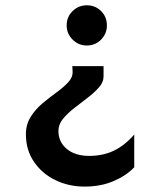

<svg xmlns="http://www.w3.org/2000/svg" viewBox="-20 -520 606 727"><path d="M372.1 -269.5V-230.5Q372.1 -209 355 -189.5Q337.9 -169.9 312.5 -150.4Q287.1 -130.9 261.2 -110.8Q235.4 -90.8 218.3 -69.8Q201.2 -48.8 201.2 -24.4Q201.2 17.6 232.9 43.9Q264.6 70.3 317.4 70.3Q370.1 70.3 411.6 50.3Q453.1 30.3 488.3 -10.7V113.3Q459 144.5 410.6 165.5Q362.3 186.5 299.8 186.5Q241.2 186.5 190.9 162.6Q140.6 138.7 109.4 93.8Q78.1 48.8 78.1 -11.7Q78.1 -48.8 96.2 -77.6Q114.3 -106.4 141.1 -128.9Q168 -151.4 194.3 -170.4Q220.7 -189.5 238.3 -208.5Q255.9 -227.5 254.9 -249L253.9 -269.5ZM308.6 -500Q340.8 -500 362.8 -478Q384.8 -456.1 384.8 -423.8Q384.8 -392.6 362.8 -370.1Q340.8 -347.7 308.6 -347.7Q277.3 -347.7 254.9 -370.1Q232.4 -392.6 232.4 -423.8Q232.4 -456.1 254.9 -478Q277.3 -500 308.6 -500Z"/></svg>

Font: Sen SemiBold
Style: Regular
Weight: 600
Designer: Kosal Sen, Philatype
Foundry: Philatype
Version: Version 2.000;gftools[0.9.31]